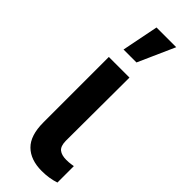

<svg xmlns="http://www.w3.org/2000/svg" viewBox="-262 -801 827 827"><g transform="rotate(45 151.5 -387.5)"><path d="M71.7 -545.5H197.4L196 -159.1Q196.4 -126.8 211.6 -114.5Q226.9 -102.3 255.7 -102.3Q270.6 -102.3 283.2 -104.2Q295.8 -106.2 297.6 -106.5V-6.4Q259.2 6.4 214.5 6.4Q146.7 6.4 109.2 -30.4Q71.7 -67.1 71.7 -147ZM172.6 -612.9H93.8L127.1 -780.5H247.2Z"/></g></svg>

Font: Riot Sans
Style: Bold
Weight: 600
Designer: Rasmus Andersson
Foundry: rsms
Version: Version 4.001